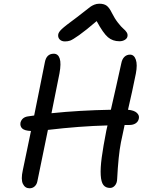

<svg xmlns="http://www.w3.org/2000/svg" viewBox="-20 -1015 772 1029"><path d="M328.1 -793Q310.1 -793 299.8 -803.7Q289.6 -814.5 292 -830.1Q293.5 -842.3 310.8 -858.9Q328.1 -875.5 390.1 -920.9Q409.7 -935.5 432.9 -954.1Q456.1 -972.7 464.6 -978.8Q473.1 -984.9 485.6 -990Q498 -995.1 512.2 -995.1Q537.1 -995.1 551.5 -984.6Q565.9 -974.1 580.1 -944.8Q594.7 -915.5 612.3 -893.1Q629.9 -870.6 641.1 -861.3Q652.3 -852.1 658.9 -841.8Q665.5 -831.5 663.1 -819.8Q661.1 -808.6 648.9 -801.3Q636.7 -793.9 620.1 -793.9Q584 -793.9 558.6 -815.4Q533.2 -836.9 498 -901.9Q439.9 -852.1 404.3 -826.9Q368.7 -801.8 356 -797.4Q343.3 -793 328.1 -793ZM138.2 -5.9Q114.3 -5.9 102.8 -29.5Q91.3 -53.2 102.1 -102.1Q110.4 -140.6 125 -211.7Q139.6 -282.7 146 -313Q111.8 -314.5 99.1 -326.4Q86.4 -338.4 89.8 -357.9Q97.7 -386.2 128.9 -391.1Q155.3 -395.5 163.1 -396Q171.4 -437.5 190.4 -531.2Q209.5 -625 220.2 -680.2Q228.5 -727.1 268.1 -727.1Q291.5 -727.1 300 -701.4Q308.6 -675.8 298.8 -622.1Q282.7 -539.6 255.9 -408.2Q405.3 -423.8 574.2 -426.8Q583 -465.8 602.8 -552.7Q622.6 -639.6 629.9 -674.8Q634.3 -698.2 646.7 -710.2Q659.2 -722.2 676.8 -722.2Q698.7 -722.2 708 -695.3Q717.3 -668.5 708 -620.1Q689.5 -527.3 666 -426.8Q698.7 -423.8 713.4 -410.2Q728 -396.5 724.1 -379.9Q721.2 -363.8 707.8 -354.5Q694.3 -345.2 673.8 -345.2H647.9Q643.6 -325.7 637 -293.7Q630.4 -261.7 627.9 -251Q614.3 -181.2 607.9 -56.2Q607.4 -34.2 596.2 -21Q585 -7.8 569.8 -7.8Q546.4 -7.8 534.2 -23.4Q522 -39.1 519.8 -76.4Q517.6 -113.8 525.1 -170.4Q532.7 -227.1 549.8 -314.9Q550.8 -319.3 553 -328.9Q555.2 -338.4 556.2 -342.8Q406.7 -338.9 236.8 -318.8Q208.5 -178.7 180.2 -43Q177.2 -26.9 166 -16.4Q154.8 -5.9 138.2 -5.9Z"/></svg>

Font: Shantell Sans Bouncy
Style: Italic
Weight: 400
Italic angle: -11.31°
Designer: Stephen Nixon, Anya Danilova, Shantell Martin
Foundry: Arrow Type
Version: Version 1.006;[9816181b4]